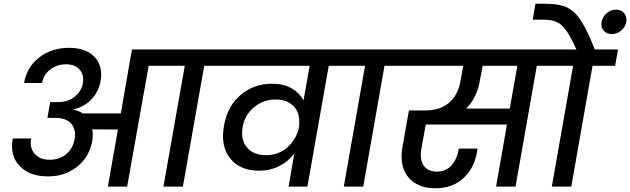

<svg xmlns="http://www.w3.org/2000/svg" viewBox="-20 -1007 3400 1036"><path d="M292 -456.1Q347.2 -456.1 383.1 -485.4Q418.9 -514.6 426.8 -556.2Q435.1 -603.5 409.2 -631.8Q383.3 -660.2 336.9 -660.2Q288.6 -660.2 251.5 -632.3Q214.4 -604.5 207 -559.1H109.9Q124.5 -645.5 192.1 -697.3Q259.8 -749 353 -749Q442.9 -749 490 -700Q537.1 -650.9 522.9 -569.8Q512.7 -513.2 475.3 -472.9Q438 -432.6 378.9 -417L377.9 -415Q402.8 -410.2 426.8 -395H631.8L691.9 -740.2H1219.2L1203.1 -651.9H1082L966.8 0H861.8L977.1 -651.9H782.2L666 0H562L616.2 -308.1L478 -309.1Q482.9 -283.7 478 -248Q462.4 -160.2 396.7 -107.7Q331.1 -55.2 238.8 -55.2Q138.7 -55.2 85.4 -111.8Q32.2 -168.5 48.8 -259.8H147.9Q138.7 -210 167 -177.5Q195.3 -145 248 -145Q301.3 -145 337.9 -176Q374.5 -207 382.8 -257.8Q387.7 -286.6 380.9 -309.1H379.9V-312Q359.9 -371.1 276.9 -371.1H235.8L251 -456.1Z M1415 -169.9Q1485.4 -169.9 1531.7 -212.9Q1578.1 -255.9 1591.8 -313L1593.8 -328.1Q1598.1 -365.2 1587.6 -396.5Q1577.1 -427.7 1546.1 -449Q1515.1 -470.2 1466.8 -470.2Q1401.9 -470.2 1351.3 -429Q1300.8 -387.7 1289.1 -320.8Q1277.3 -252.4 1312.7 -211.2Q1348.1 -169.9 1415 -169.9ZM1875 -651.9H1753.9L1638.7 0H1537.1L1567.9 -178.2Q1535.2 -135.3 1486.3 -110.6Q1437.5 -85.9 1377 -85.9Q1274.9 -85.9 1221.7 -152.8Q1168.5 -219.7 1189 -331.1Q1207 -433.6 1278.1 -494.4Q1349.1 -555.2 1448.7 -555.2Q1510.7 -555.2 1553.5 -530.5Q1596.2 -505.9 1617.7 -464.8L1650.9 -651.9H1155.8L1170.9 -740.2H1891.1Z M1835 0 1949.7 -651.9H1827.6L1842.8 -740.2H2191.9L2175.8 -651.9H2054.7L1939.9 0Z M2568.4 -567.9Q2552.2 -477.1 2494.6 -420.9H2730.5L2771.5 -651.9H2584.5ZM2128.4 -651.9 2144.5 -740.2H3013.7L2997.6 -651.9H2876.5L2761.7 0H2656.7L2715.3 -335H2277.3L2253.4 -203.1Q2244.1 -147.9 2265.6 -114.5Q2287.1 -81.1 2338.4 -81.1Q2386.7 -81.1 2416.7 -115.2Q2446.8 -149.4 2455.6 -205.1H2556.6Q2544.9 -107.9 2484.9 -49.6Q2424.8 8.8 2328.6 8.8Q2262.2 8.8 2217.8 -20.3Q2173.3 -49.3 2156.7 -99.1Q2140.1 -148.9 2151.4 -212.9L2186.5 -411.1H2274.4Q2355.5 -411.1 2403.3 -452.9Q2451.2 -494.6 2464.4 -567.9L2479.5 -651.9Z M3062.5 0H2957.5L3072.3 -651.9H2950.2L2966.3 -740.2H3090.3Q3072.8 -777.8 3059.3 -803.2Q3045.9 -828.6 3031.5 -847.2Q3017.1 -865.7 3004.9 -875.7Q2992.7 -885.7 2975.3 -891.8Q2958 -897.9 2941.7 -899.4Q2925.3 -900.9 2899.4 -900.9H2854.5L2869.1 -986.8H2912.1Q2940.9 -986.8 2960.4 -985.4Q2980 -983.9 3001.2 -979.5Q3022.5 -975.1 3037.4 -968Q3052.2 -960.9 3069.1 -948Q3085.9 -935.1 3099.1 -917.5Q3112.3 -899.9 3127.7 -874Q3143.1 -848.1 3157.7 -815.7Q3172.4 -783.2 3189.5 -740.2H3314.5L3299.3 -651.9H3177.2ZM3281.2 -823.2Q3252.9 -823.2 3236.8 -842.3Q3220.7 -861.3 3226.1 -889.2Q3231.4 -917 3253.7 -936Q3275.9 -955.1 3304.2 -955.1Q3332 -955.1 3347.9 -936Q3363.8 -917 3359.4 -889.2Q3355 -861.3 3332 -842.3Q3309.1 -823.2 3281.2 -823.2Z"/></svg>

Font: Poppins Medium
Style: Italic
Weight: 500
Italic angle: -10°
Designer: Ninad Kale (Devanagari), Jonny Pinhorn (Latin)
Foundry: Indian Type Foundry
Version: Version 3.200;PS 1.000;hotconv 16.6.54;makeotf.lib2.5.65590